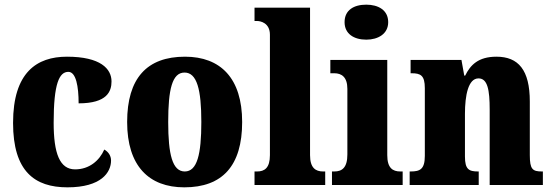

<svg xmlns="http://www.w3.org/2000/svg" viewBox="-20 -793 2368 823"><path d="M269 10C414 10 456 -54 456 -105C456 -125 445 -142 427 -152C406 -104 362 -67 302 -67C236 -67 210 -135 210 -267C210 -435 234 -485 273 -485C306 -485 317 -422 317 -350C440 -350 458 -402 458 -444C458 -498 411 -550 267 -550C138 -550 36 -483 36 -266C36 -58 129 10 269 10Z M770 10C933 10 1018 -82 1018 -270C1018 -458 925 -550 773 -550C610 -550 525 -458 525 -270C525 -82 618 10 770 10ZM772 -58C719 -58 701 -131 701 -270C701 -410 718 -482 771 -482C824 -482 843 -410 843 -270C843 -131 825 -58 772 -58Z M1071 0H1374V-58H1365C1333 -58 1309 -73 1309 -128V-760H1071V-703H1082C1095 -703 1137 -696 1137 -644V-128C1137 -73 1114 -58 1082 -58H1071Z M1550 -623C1601 -623 1644 -648 1644 -698C1644 -750 1601 -773 1550 -773C1497 -773 1457 -750 1457 -698C1457 -648 1497 -623 1550 -623ZM1403 0H1706V-58H1696C1663 -58 1640 -73 1640 -128V-536H1396V-479H1413C1444 -479 1469 -463 1469 -412V-131C1469 -74 1446 -58 1413 -58H1403Z M1736 0H2032V-58H2029C1990 -58 1973 -67 1973 -122V-305C1973 -384 1987 -457 2031 -457C2070 -457 2079 -408 2079 -323V0H2307V-58H2303C2263 -58 2251 -67 2251 -128V-358C2251 -493 2202 -550 2108 -550C2030 -550 1996 -514 1974 -469H1970L1958 -536H1740V-479H1744C1783 -479 1801 -470 1801 -415V-125C1801 -67 1780 -58 1740 -58H1736Z"/></svg>

Font: Noto Serif Sinhala Condensed Black
Style: Regular
Weight: 900
Width: 3
Designer: Jelle Bosma - Monotype Design Team
Foundry: Monotype Imaging Inc.
Version: Version 2.007